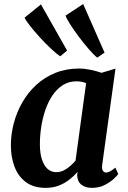

<svg xmlns="http://www.w3.org/2000/svg" viewBox="-20 -900 619 930"><path d="M475.1 -102.7Q472.3 -81.3 478.3 -72.8Q484.2 -64.2 494.1 -64.2Q502 -64.2 512.4 -69.5Q522.7 -74.8 538.8 -88L552.8 -57.3Q547.9 -49.6 530.6 -33.3Q513.3 -17.1 486.3 -3.5Q459.3 10 425 10Q394.8 10 375 -4.8Q355.2 -19.7 353.7 -50.8L355.6 -67.4Q339.2 -48.3 316.8 -30.6Q294.5 -12.8 265.9 -1.4Q237.2 10 201.1 10Q142.9 10 105.5 -17.8Q68.2 -45.5 50.4 -92.3Q32.7 -139.2 32.7 -195.5Q32.7 -249.5 46.8 -303.1Q60.9 -356.7 88.3 -404.3Q115.7 -452 155.8 -488.9Q195.8 -525.8 247.9 -546.9Q299.9 -568 362.9 -568Q389.3 -568 419.9 -561.6Q450.4 -555.1 471.7 -547.3L539.4 -567.7ZM397.1 -497Q386.5 -501.9 374.6 -504Q362.7 -506.1 350.4 -506.1Q313.3 -506.1 284.5 -487.9Q255.7 -469.6 234.6 -438.5Q213.5 -407.3 199.9 -367.7Q186.3 -328.1 179.7 -285.2Q173.2 -242.4 173.2 -201.2Q173.2 -158.2 183 -127.9Q192.8 -97.6 210.6 -81.8Q228.3 -66.1 252 -66.1Q272.1 -66.1 289.1 -74.7Q306.1 -83.4 320.5 -96.1Q334.8 -108.9 345.8 -121.7ZM305 -655.1 272.1 -627.4Q254.1 -638.8 227 -664.2Q199.8 -689.5 172.5 -719.6Q145.1 -749.7 124.7 -775.8Q104.4 -801.8 99.2 -814.6L178.3 -878.8ZM486.4 -645.2 451.2 -620.8Q434.2 -634.1 409.9 -662.2Q385.5 -690.2 361.2 -722.8Q336.8 -755.5 319.2 -783.3Q301.5 -811.2 297.7 -824.5L382.8 -880.4Z"/></svg>

Font: Merriweather 7pt Light
Style: Italic
Weight: 300
Italic angle: -7.8°
Designer: Eben Sorkin
Foundry: Eben Sorkin
Version: Version 2.200;gftools[0.9.31]